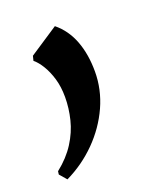

<svg xmlns="http://www.w3.org/2000/svg" viewBox="-80 -169 379 459"><g transform="rotate(-20 110.0 61.0)"><path d="M15 238 -0.5 220 0.5 212Q29 189.5 46 162.8Q63 136 70 107.5Q77 79 77 51Q77 25 70.8 4Q64.5 -17 55.2 -32.2Q46 -47.5 35.5 -56L38.5 -68L112 -116.5Q139 -94.5 152 -60.2Q165 -26 165 18Q165 63.5 145.8 106Q126.5 148.5 92.5 182.8Q58.5 217 15 238Z"/></g></svg>

Font: Merriweather 120pt SemiBold
Style: Italic
Weight: 600
Italic angle: -7.8°
Version: Version 2.101